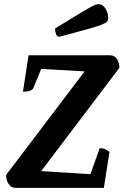

<svg xmlns="http://www.w3.org/2000/svg" viewBox="-20 -908 597 928"><path d="M56 0Q33 0 21 -19.5Q9 -39 10 -63L389 -563L179 -575L142 -484Q138 -475 126.5 -470Q115 -465 91 -465L118 -641H510Q534 -641 545.5 -622.5Q557 -604 557 -580L179 -81L417 -66L462 -192Q490 -192 509 -173L482 0ZM266 -730Q256 -730 251 -743Q246 -756 246 -770Q306 -807 343.5 -830Q381 -853 403 -865.5Q425 -878 436.5 -883Q448 -888 455 -888Q477 -888 490 -866Q503 -844 503 -820Q503 -811 498 -804Q493 -797 471 -788.5Q449 -780 400.5 -766.5Q352 -753 266 -730Z"/></svg>

Font: Petrona
Style: Bold Italic
Weight: 700
Italic angle: -9°
Designer: Ringo R. Seeber
Foundry: Ringo R. Seeber
Version: Version 2.001; ttfautohint (v1.8.3)